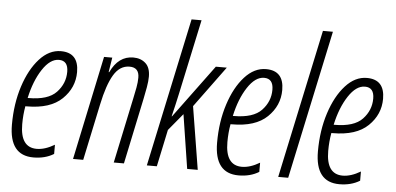

<svg xmlns="http://www.w3.org/2000/svg" viewBox="-52 -863 2014 977"><g transform="rotate(5 955.5 -375.0)"><path d="M252 -17V-64Q203 -35 161 -35Q77 -35 77 -154Q77 -202 85 -246H92Q212 -246 272 -304Q332 -362 332 -442Q332 -541 241 -541Q181 -541 132 -487Q83 -433 54 -343.5Q25 -254 25 -147Q25 10 148 10Q208 10 252 -17ZM235 -496Q282 -496 282 -439Q282 -379 239.5 -334Q197 -289 97 -289H93Q112 -377 151 -436.5Q190 -496 235 -496Z M402 0 463 -288Q484 -389 515 -441Q546 -493 596 -493Q645 -493 645 -441Q645 -418 640 -390.5Q635 -363 629 -336L558 0H610L681 -337Q687 -365 692.5 -396.5Q698 -428 698 -451Q698 -497 673.5 -519Q649 -541 611 -541Q535 -541 495 -456H492L504 -531H462L350 0Z M778 0 818 -189 890 -276 933 0H987L935 -321L1089 -531H1033L833 -260H831Q839 -293 845.5 -321Q852 -349 858 -377L940 -760H889L727 0Z M1300 -17V-64Q1251 -35 1209 -35Q1125 -35 1125 -154Q1125 -202 1133 -246H1140Q1260 -246 1320 -304Q1380 -362 1380 -442Q1380 -541 1289 -541Q1229 -541 1180 -487Q1131 -433 1102 -343.5Q1073 -254 1073 -147Q1073 10 1196 10Q1256 10 1300 -17ZM1283 -496Q1330 -496 1330 -439Q1330 -379 1287.5 -334Q1245 -289 1145 -289H1141Q1160 -377 1199 -436.5Q1238 -496 1283 -496Z M1449 0 1611 -760H1560L1398 0Z M1815 -17V-64Q1766 -35 1724 -35Q1640 -35 1640 -154Q1640 -202 1648 -246H1655Q1775 -246 1835 -304Q1895 -362 1895 -442Q1895 -541 1804 -541Q1744 -541 1695 -487Q1646 -433 1617 -343.5Q1588 -254 1588 -147Q1588 10 1711 10Q1771 10 1815 -17ZM1798 -496Q1845 -496 1845 -439Q1845 -379 1802.5 -334Q1760 -289 1660 -289H1656Q1675 -377 1714 -436.5Q1753 -496 1798 -496Z"/></g></svg>

Font: Noto Sans Display Condensed Light
Style: Italic
Weight: 300
Width: 3
Designer: Monotype Design team
Foundry: Monotype Imaging Inc.
Version: 1.000